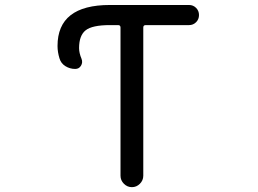

<svg xmlns="http://www.w3.org/2000/svg" viewBox="-20 -775 1040 774"><path d="M422.9 -754.9H742.2Q758.8 -754.9 770.5 -743.2Q782.2 -731.4 782.2 -714.4Q782.2 -697.3 770.5 -685.5Q758.8 -673.8 742.2 -673.8H567.4Q557.6 -673.8 557.6 -664.1V-66.4Q557.6 -47.9 543.9 -34.2Q530.3 -20.5 511.7 -20.5Q493.2 -20.5 479.5 -34.2Q465.8 -47.9 465.8 -66.4V-664.1Q465.8 -673.8 456.1 -673.8H422.9Q351.6 -673.8 325.2 -652.8Q298.8 -631.8 298.8 -581.1Q298.8 -561.5 308.6 -538.1Q314.5 -523.4 306.6 -510.3Q298.8 -497.1 283.2 -497.1Q261.7 -497.1 243.7 -508.3Q225.6 -519.5 219.7 -540Q211.9 -565.4 211.9 -589.8Q211.9 -754.9 422.9 -754.9Z"/></svg>

Font: Rounded-X Mgen+ 2m regular
Style: Regular
Weight: 400
Designer: [Source Han Sans]
Ryoko NISHIZUKA  (kana & ideographs); Paul D. Hunt (Latin, Greek & Cyrillic); Wenlong ZHANG  (bopomofo
Version: Version 1.059.20150602